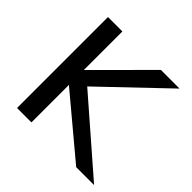

<svg xmlns="http://www.w3.org/2000/svg" viewBox="-140 -653 782 782"><g transform="rotate(45 251.0 -262.0)"><path d="M141.1 -523.9V-301.8L362.8 -523.9H470.2L198.2 -264.2L502 0H398.9L141.1 -215.8V0H58.1V-523.9Z"/></g></svg>

Font: SolaimanLipi
Style: Normal
Weight: 400
Designer: Solaiman Karim
Foundry: Al Mamun Sumon
Version: Version 2.000